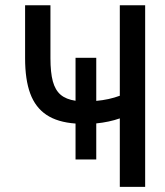

<svg xmlns="http://www.w3.org/2000/svg" viewBox="-20 -726 640 746"><path d="M445.5 -266Q404 -251.5 354 -246.5V-106.5H273.5V-246Q203.5 -251 160.5 -279.8Q117.5 -308.5 97.5 -362.5Q77.5 -416.5 77.5 -500V-705.5H176V-500Q176 -444.5 185.2 -410.2Q194.5 -376 215.5 -358Q236.5 -340 273.5 -334.5V-501.5H354V-334Q404 -338.5 445.5 -354V-705.5H544V0H445.5Z"/></svg>

Font: JuliaMono BoldItalic
Style: Regular
Weight: 700
Italic angle: -9°
Monospace: yes
Designer: cormullion
Foundry: corm
Version: Version 0.049; ttfautohint (v1.8.4)